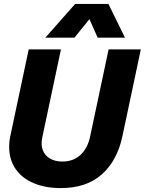

<svg xmlns="http://www.w3.org/2000/svg" viewBox="-20 -951 741 983"><path d="M27 -199Q27 -231 34 -260L127 -698H292L197 -250Q193 -228 193 -219Q193 -175 222 -149.5Q251 -124 300 -124Q355 -124 391.5 -157.5Q428 -191 441 -250L536 -698H701L606 -250Q579 -127 500.5 -57.5Q422 12 291 12Q212 12 152 -13.5Q92 -39 59.5 -86.5Q27 -134 27 -199ZM365 -931H535L620 -758H480L438 -853L361 -758H212Z"/></svg>

Font: Azeret Mono
Style: Bold Italic
Weight: 700
Italic angle: -12°
Designer: Martin Vácha
Foundry: Displaay
Version: Version 1.000; Glyphs 3.0.3, build 3074